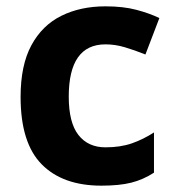

<svg xmlns="http://www.w3.org/2000/svg" viewBox="-20 -576 554 606"><path d="M300 10Q178 10 111.5 -57.5Q45 -125 45 -270Q45 -370 79 -433Q113 -496 173.5 -526Q234 -556 313 -556Q369 -556 410.5 -545Q452 -534 483 -519L439 -404Q404 -418 373.5 -427Q343 -436 313 -436Q197 -436 197 -271Q197 -189 227.5 -150Q258 -111 313 -111Q360 -111 396 -123.5Q432 -136 466 -158V-31Q432 -9 394.5 0.5Q357 10 300 10Z"/></svg>

Font: Noto Sans Bamum
Style: Bold
Weight: 700
Designer: Monotype Design Team
Foundry: Monotype Imaging Inc.
Version: Version 2.002; ttfautohint (v1.8.4.7-5d5b)